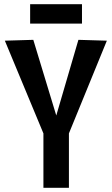

<svg xmlns="http://www.w3.org/2000/svg" viewBox="-20 -891 531 911"><path d="M186 0V-258L3 -698L138 -702L247 -343L352 -702L487 -698L307 -258V0ZM123 -779V-871H369V-779Z"/></svg>

Font: Georama Semi Condensed SemiBold
Style: Regular
Weight: 600
Width: 4
Designer: Jean-Baptiste Levee
Foundry: Production Type
Version: Version 1.000